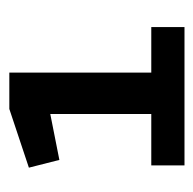

<svg xmlns="http://www.w3.org/2000/svg" viewBox="-22 -824 425 422"><g transform="rotate(-90 191.0 -612.5)"><path d="M152 -421V-715L51 -695L34 -762L163 -805H243V-421ZM39 -493H343V-420H39Z"/></g></svg>

Font: REM Medium
Style: Regular
Weight: 400
Version: Version 1.005;gftools[0.9.28]